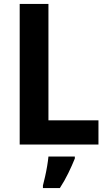

<svg xmlns="http://www.w3.org/2000/svg" viewBox="-20 -734 547 975"><path d="M80 0V-714H226V-123H480V0ZM360 71Q346 106 327 145Q308 184 284 221H198V208Q203 189 209 162.5Q215 136 219.5 109Q224 82 226 61H360Z"/></svg>

Font: Noto Sans Ethiopic SemiCondensed
Style: Bold
Weight: 700
Width: 4
Designer: Monotype Design Team
Foundry: Monotype Imaging Inc.
Version: Version 2.102; ttfautohint (v1.8.4.7-5d5b)